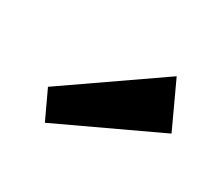

<svg xmlns="http://www.w3.org/2000/svg" viewBox="-66 -930 492 452"><g transform="rotate(30 180.5 -704.0)"><path d="M361 -706 90 -579 54 -656 304 -829Z"/></g></svg>

Font: Pathway Extreme 8pt Thin 12pt ExtraBold
Style: Italic
Weight: 800
Italic angle: -8°
Version: Version 1.001;gftools[0.9.26]